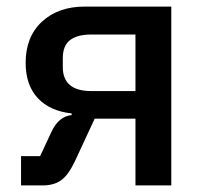

<svg xmlns="http://www.w3.org/2000/svg" viewBox="-20 -564 624 584"><path d="M44 -89H102L136 -162Q158 -210 198 -214V-219Q132 -226 95 -265.5Q58 -305 58 -373Q58 -452 107.5 -498Q157 -544 238 -544H501V0H392V-203H268L209 -76Q189 -33 167 -16.5Q145 0 109 0H44ZM392 -287V-459H258Q215 -459 193 -442Q171 -425 171 -387V-360Q171 -287 258 -287Z"/></svg>

Font: IBM Plex Sans JP Medm
Style: Regular
Weight: 500
Designer: Mike Abbink; Paul van der Laan; Pieter van Rosmalen; Wujin Sim; Yejin Wi; Jinhee Kim; Boomi Park; Yona Kim; Kichan Ma
Foundry: Sandoll Inc.
Version: Version 1.002